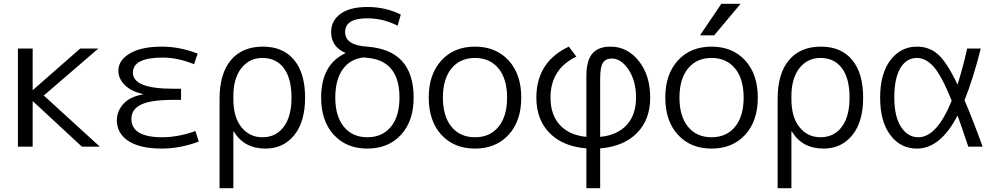

<svg xmlns="http://www.w3.org/2000/svg" viewBox="-20 -777 5275 1017"><path d="M154 -300 405 -520H501L212 -271L509 0H414L154 -241H153V0H75V-520H153V-300Z M737 -277V-279Q674 -293 640.5 -327Q607 -361 607 -402Q607 -458 668 -494Q729 -530 836 -530Q933 -530 1027 -493L1008 -437Q921 -472 842 -472Q684 -472 684 -392Q684 -307 896 -307H939V-248H896Q779 -248 727.5 -223Q676 -198 676 -148Q676 -50 839 -50Q924 -50 1015 -83L1033 -27Q934 10 836 10Q722 10 660.5 -30Q599 -70 599 -140Q599 -188 633.5 -226.5Q668 -265 737 -277Z M1143 220V-253Q1143 -387 1203 -458.5Q1263 -530 1373 -530Q1479 -530 1537.5 -460Q1596 -390 1596 -260Q1596 -132 1538.5 -61Q1481 10 1386 10Q1273 10 1218 -81H1216V220ZM1524 -260Q1524 -362 1483.5 -416Q1443 -470 1370 -470Q1301 -470 1258.5 -416Q1216 -362 1216 -267V-253Q1216 -156 1259 -103Q1302 -50 1370 -50Q1441 -50 1482.5 -104.5Q1524 -159 1524 -260Z M1907 -473Q1835 -465 1795.5 -410Q1756 -355 1756 -260Q1756 -161 1801.5 -105.5Q1847 -50 1926 -50Q2005 -50 2050.5 -105.5Q2096 -161 2096 -260Q2096 -458 1922 -471Q1917 -471 1907 -473ZM1811 -496Q1734 -529 1734 -607Q1734 -668 1784 -704Q1834 -740 1926 -740Q2022 -740 2103 -700L2086 -641Q2009 -680 1926 -680Q1808 -680 1808 -607Q1808 -538 1923 -530Q2171 -513 2171 -260Q2171 -136 2104 -63Q2037 10 1926 10Q1815 10 1748 -63Q1681 -136 1681 -260Q1681 -436 1811 -496Z M2620.5 -414.5Q2575 -470 2496 -470Q2417 -470 2371.5 -414.5Q2326 -359 2326 -260Q2326 -161 2371.5 -105.5Q2417 -50 2496 -50Q2575 -50 2620.5 -105.5Q2666 -161 2666 -260Q2666 -359 2620.5 -414.5ZM2674 -63Q2607 10 2496 10Q2385 10 2318 -63Q2251 -136 2251 -260Q2251 -384 2318 -457Q2385 -530 2496 -530Q2607 -530 2674 -457Q2741 -384 2741 -260Q2741 -136 2674 -63Z M3033 -477Q2896 -412 2896 -260Q2896 -169 2945.5 -115Q2995 -61 3086 -52V-373Q3086 -455 3117 -492.5Q3148 -530 3214 -530Q3303 -530 3363.5 -454Q3424 -378 3424 -260Q3424 -143 3353.5 -72Q3283 -1 3159 9V220H3086V9Q2962 -1 2891.5 -72Q2821 -143 2821 -260Q2821 -449 2993 -530ZM3159 -52Q3250 -61 3299.5 -115Q3349 -169 3349 -260Q3349 -349 3309.5 -408Q3270 -467 3221 -467Q3188 -467 3173.5 -444.5Q3159 -422 3159 -360Z M3763 -590H3688L3801 -757H3903ZM3571 -63Q3504 -136 3504 -260Q3504 -384 3571 -457Q3638 -530 3749 -530Q3860 -530 3927 -457Q3994 -384 3994 -260Q3994 -136 3927 -63Q3860 10 3749 10Q3638 10 3571 -63ZM3624.5 -105.5Q3670 -50 3749 -50Q3828 -50 3873.5 -105.5Q3919 -161 3919 -260Q3919 -359 3873.5 -414.5Q3828 -470 3749 -470Q3670 -470 3624.5 -414.5Q3579 -359 3579 -260Q3579 -161 3624.5 -105.5Z M4099 220V-253Q4099 -387 4159 -458.5Q4219 -530 4329 -530Q4435 -530 4493.5 -460Q4552 -390 4552 -260Q4552 -132 4494.5 -61Q4437 10 4342 10Q4229 10 4174 -81H4172V220ZM4480 -260Q4480 -362 4439.5 -416Q4399 -470 4326 -470Q4257 -470 4214.5 -416Q4172 -362 4172 -267V-253Q4172 -156 4215 -103Q4258 -50 4326 -50Q4397 -50 4438.5 -104.5Q4480 -159 4480 -260Z M5089 -246Q5135 -138 5185 0H5109Q5067 -125 5052 -165Q4961 10 4837 10Q4750 10 4696 -61.5Q4642 -133 4642 -260Q4642 -387 4696.5 -458.5Q4751 -530 4837 -530Q4901 -530 4947.5 -490Q4994 -450 5052 -329Q5082 -425 5103 -520H5175Q5135 -361 5089 -246ZM5021 -244Q4967 -377 4925.5 -423.5Q4884 -470 4837 -470Q4781 -470 4749 -416Q4717 -362 4717 -260Q4717 -160 4752.5 -105Q4788 -50 4844 -50Q4943 -50 5021 -244Z"/></svg>

Font: Mplus 1p
Style: Regular
Weight: 400
Version: Version 1.061